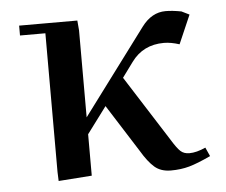

<svg xmlns="http://www.w3.org/2000/svg" viewBox="-40 -489 636 541"><g transform="rotate(-5 277.5 -218.5)"><path d="M32.2 -411.1V-439H196.8L199.2 -411.1V-165L378.9 -405.8Q407.2 -443.8 446.8 -443.8Q465.8 -443.8 491.2 -439L513.2 -428.2L478 -347.2Q453.6 -355 434.1 -355Q375 -355 341.8 -309.1L311 -267.1L428.2 -83Q444.3 -56.6 453.9 -47.9Q463.4 -39.1 479 -39.1Q499 -39.1 524.9 -50.8L536.1 -25.9Q498.5 -8.3 474.9 -1.7Q451.2 4.9 422.9 4.9Q394.5 4.9 376.7 -10.5Q358.9 -25.9 339.8 -58.1L254.9 -191.9L199.2 -117.2V0L105 6.8L104 -19V-411.1Z"/></g></svg>

Font: Dehuti
Style: Bold
Weight: 700
Version: Version 1.2